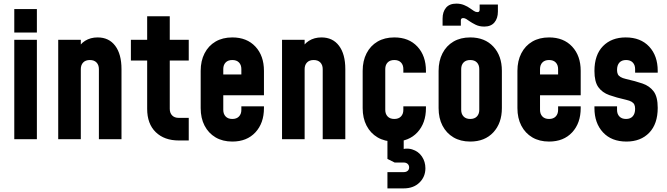

<svg xmlns="http://www.w3.org/2000/svg" viewBox="-20 -770 3692 1062"><path d="M59 0V-550H184V0ZM59 -590V-720H184V-590Z M302 0V-550H427V-463L404 -488Q420.5 -525.5 450.5 -544.2Q480.5 -563 520 -563Q582.5 -563 617.2 -516.8Q652 -470.5 652 -388V0H527V-388Q527 -410.5 514 -424.2Q501 -438 477 -438Q453 -438 440 -424.2Q427 -410.5 427 -388V0Z M969 7Q889 7 841.5 -39Q794 -85 794 -168V-435H704V-550H794V-680H919V-550H1024V-435H919V-168Q919 -145.3 932 -131.7Q945 -118 969 -118H1024V7Z M1265.1 13Q1211.5 13 1172.2 -10.2Q1133 -33.5 1111.5 -75Q1090 -116.5 1090 -172V-378Q1090 -433.3 1111.5 -475.1Q1133 -517 1172.2 -540Q1211.5 -563 1265.1 -563Q1345.5 -563 1392.8 -512.2Q1440 -461.5 1440 -378V-243H1199V-358H1315V-388Q1315 -410.7 1302 -424.3Q1289 -438 1265 -438Q1241 -438 1228 -424.3Q1215 -410.7 1215 -388V-162Q1215 -139.7 1228 -125.9Q1241 -112 1265 -112Q1289 -112 1302 -125.9Q1315 -139.7 1315 -162V-182H1440V-172Q1440 -89.1 1392.8 -38Q1345.5 13 1265.1 13Z M1540 0V-550H1665V-463L1642 -488Q1658.5 -525.5 1688.5 -544.2Q1718.5 -563 1758 -563Q1820.5 -563 1855.2 -516.8Q1890 -470.5 1890 -388V0H1765V-388Q1765 -410.5 1752 -424.2Q1739 -438 1715 -438Q1691 -438 1678 -424.2Q1665 -410.5 1665 -388V0Z M2161.1 13Q2107.5 13 2068.2 -10.2Q2029 -33.5 2007.5 -75Q1986 -116.5 1986 -172V-378Q1986 -433.3 2007.5 -475.1Q2029 -517 2068.2 -540Q2107.5 -563 2161.1 -563Q2241.5 -563 2288.8 -512.2Q2336 -461.5 2336 -378V-368H2211V-388Q2211 -410.7 2198 -424.3Q2185 -438 2161 -438Q2137 -438 2124 -424.3Q2111 -410.7 2111 -388V-162Q2111 -139.7 2124 -125.9Q2137 -112 2161 -112Q2185 -112 2198 -125.9Q2211 -139.7 2211 -162V-182H2336V-172Q2336 -89.1 2288.8 -38Q2241.5 13 2161.1 13ZM2123 272V182H2213Q2226.5 182 2234.8 175Q2243 168 2243 156Q2243 144 2234.8 136.5Q2226.5 129 2213 129H2163L2123 109V-22H2213V84L2177 63Q2224.5 45.5 2259.5 56.2Q2294.5 67 2313.8 95.8Q2333 124.5 2333 160.5Q2333 208 2300 240Q2267 272 2213 272Z M2581.1 13Q2527.5 13 2488.2 -10.2Q2449 -33.5 2427.5 -75Q2406 -116.5 2406 -172V-378Q2406 -433.3 2427.5 -475.1Q2449 -517 2488.2 -540Q2527.5 -563 2581.1 -563Q2661.5 -563 2708.8 -512.2Q2756 -461.5 2756 -378V-172Q2756 -89.1 2708.8 -38Q2661.5 13 2581.1 13ZM2581 -112Q2605 -112 2618 -125.9Q2631 -139.7 2631 -162V-388Q2631 -410.7 2618 -424.3Q2605 -438 2581 -438Q2557 -438 2544 -424.3Q2531 -410.7 2531 -388V-162Q2531 -139.7 2544 -125.9Q2557 -112 2581 -112ZM2658.5 -623Q2631 -623 2610.2 -633.5Q2589.5 -644 2578 -652Q2567.5 -659.5 2559 -664.8Q2550.5 -670 2542 -670Q2535 -670 2532 -666.5Q2529 -663 2529 -657V-628H2428V-667Q2428 -704.5 2447 -727.2Q2466 -750 2504 -750Q2527.5 -750 2547 -742Q2566.5 -734 2580 -724Q2591.5 -716 2601.2 -709.5Q2611 -703 2620.5 -703Q2627.5 -703 2630.2 -706.5Q2633 -710 2633 -716V-745H2734V-706Q2734 -668.5 2714.8 -645.8Q2695.5 -623 2658.5 -623Z M3017.1 13Q2963.5 13 2924.2 -10.2Q2885 -33.5 2863.5 -75Q2842 -116.5 2842 -172V-378Q2842 -433.3 2863.5 -475.1Q2885 -517 2924.2 -540Q2963.5 -563 3017.1 -563Q3097.5 -563 3144.8 -512.2Q3192 -461.5 3192 -378V-243H2951V-358H3067V-388Q3067 -410.7 3054 -424.3Q3041 -438 3017 -438Q2993 -438 2980 -424.3Q2967 -410.7 2967 -388V-162Q2967 -139.7 2980 -125.9Q2993 -112 3017 -112Q3041 -112 3054 -125.9Q3067 -139.7 3067 -162V-182H3192V-172Q3192 -89.1 3144.8 -38Q3097.5 13 3017.1 13Z M3445 13Q3362.5 13 3315.2 -38Q3268 -89 3268 -172V-182H3393V-162Q3393 -139.5 3406 -125.8Q3419 -112 3443 -112Q3467 -112 3480 -126.8Q3493 -141.5 3493 -168Q3493 -182 3488.8 -191.2Q3484.5 -200.5 3473.8 -207Q3463 -213.5 3443 -218Q3389.5 -230 3350.2 -244Q3311 -258 3289.5 -288Q3268 -318 3268 -377.5Q3268 -466.5 3315.2 -514.8Q3362.5 -563 3441 -563Q3523.5 -563 3570.8 -512.2Q3618 -461.5 3618 -378V-368H3493V-388Q3493 -410.5 3480 -424.2Q3467 -438 3443 -438Q3419 -438 3406 -423.8Q3393 -409.5 3393 -383Q3393 -369.5 3397.2 -360Q3401.5 -350.5 3412.5 -344Q3423.5 -337.5 3443 -333Q3494.5 -321.5 3533.8 -308Q3573 -294.5 3595.5 -264.5Q3618 -234.5 3618 -173.5Q3618 -84.5 3571 -35.8Q3524 13 3445 13Z"/></svg>

Font: Mohave Light
Style: Regular
Weight: 300
Designer: Gumpita Rahayu
Foundry: Tokotype
Version: Version 2.003